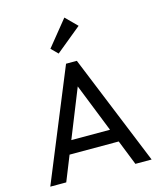

<svg xmlns="http://www.w3.org/2000/svg" viewBox="-138 -1064 971 1162"><g transform="rotate(-15 348.0 -483.0)"><path d="M30.5 0 315.2 -694H382.8L665.5 0H563.8L330.5 -587.2H365.8L130.5 0ZM165.8 -157V-239.2H531.2V-157ZM288 -765 247.2 -805.8 377.5 -966.5 448 -896Z"/></g></svg>

Font: Marine Company Thin
Style: Regular
Weight: 100
Designer: Rodrigo Fuenzalida
Foundry: fragTYPE
Version: Version 1.000